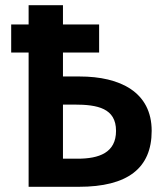

<svg xmlns="http://www.w3.org/2000/svg" viewBox="-20 -726 626 738"><path d="M222 -432V-524H361V-632H222V-706H90V-632H23V-524H90V-8H283C470 -8 563 -79 563 -223C563 -372 442 -432 286 -432ZM278 -116H222V-324H266C355 -324 426 -310 426 -223C426 -139 361 -116 278 -116Z"/></svg>

Font: Passageway
Style: Light
Weight: 700
Foundry: Ascender Corporation
Version: Version 1.11